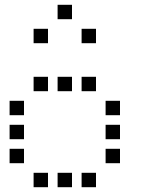

<svg xmlns="http://www.w3.org/2000/svg" viewBox="-20 -800 640 800"><path d="M221 -780Q220 -780 220 -780Q220 -780 220 -779V-721Q220 -720 220 -720Q220 -720 221 -720H279Q280 -720 280 -720Q280 -720 280 -721V-779Q280 -780 280 -780Q280 -780 279 -780ZM121 -680Q120 -680 120 -680Q120 -680 120 -679V-621Q120 -620 120 -620Q120 -620 121 -620H179Q180 -620 180 -620Q180 -620 180 -621V-679Q180 -680 180 -680Q180 -680 179 -680ZM321 -680Q320 -680 320 -680Q320 -680 320 -679V-621Q320 -620 320 -620Q320 -620 321 -620H379Q380 -620 380 -620Q380 -620 380 -621V-679Q380 -680 380 -680Q380 -680 379 -680ZM121 -480Q120 -480 120 -480Q120 -480 120 -479V-421Q120 -420 120 -420Q120 -420 121 -420H179Q180 -420 180 -420Q180 -420 180 -421V-479Q180 -480 180 -480Q180 -480 179 -480ZM221 -480Q220 -480 220 -480Q220 -480 220 -479V-421Q220 -420 220 -420Q220 -420 221 -420H279Q280 -420 280 -420Q280 -420 280 -421V-479Q280 -480 280 -480Q280 -480 279 -480ZM321 -480Q320 -480 320 -480Q320 -480 320 -479V-421Q320 -420 320 -420Q320 -420 321 -420H379Q380 -420 380 -420Q380 -420 380 -421V-479Q380 -480 380 -480Q380 -480 379 -480ZM21 -380Q20 -380 20 -380Q20 -380 20 -379V-321Q20 -320 20 -320Q20 -320 21 -320H79Q80 -320 80 -320Q80 -320 80 -321V-379Q80 -380 80 -380Q80 -380 79 -380ZM421 -380Q420 -380 420 -380Q420 -380 420 -379V-321Q420 -320 420 -320Q420 -320 421 -320H479Q480 -320 480 -320Q480 -320 480 -321V-379Q480 -380 480 -380Q480 -380 479 -380ZM21 -280Q20 -280 20 -280Q20 -280 20 -279V-221Q20 -220 20 -220Q20 -220 21 -220H79Q80 -220 80 -220Q80 -220 80 -221V-279Q80 -280 80 -280Q80 -280 79 -280ZM421 -280Q420 -280 420 -280Q420 -280 420 -279V-221Q420 -220 420 -220Q420 -220 421 -220H479Q480 -220 480 -220Q480 -220 480 -221V-279Q480 -280 480 -280Q480 -280 479 -280ZM21 -180Q20 -180 20 -180Q20 -180 20 -179V-121Q20 -120 20 -120Q20 -120 21 -120H79Q80 -120 80 -120Q80 -120 80 -121V-179Q80 -180 80 -180Q80 -180 79 -180ZM421 -180Q420 -180 420 -180Q420 -180 420 -179V-121Q420 -120 420 -120Q420 -120 421 -120H479Q480 -120 480 -120Q480 -120 480 -121V-179Q480 -180 480 -180Q480 -180 479 -180ZM121 -80Q120 -80 120 -80Q120 -80 120 -79V-21Q120 -20 120 -20Q120 -20 121 -20H179Q180 -20 180 -20Q180 -20 180 -21V-79Q180 -80 180 -80Q180 -80 179 -80ZM221 -80Q220 -80 220 -80Q220 -80 220 -79V-21Q220 -20 220 -20Q220 -20 221 -20H279Q280 -20 280 -20Q280 -20 280 -21V-79Q280 -80 280 -80Q280 -80 279 -80ZM321 -80Q320 -80 320 -80Q320 -80 320 -79V-21Q320 -20 320 -20Q320 -20 321 -20H379Q380 -20 380 -20Q380 -20 380 -21V-79Q380 -80 380 -80Q380 -80 379 -80Z"/></svg>

Font: Doto Medium
Style: Regular
Weight: 500
Monospace: yes
Version: Version 1.000